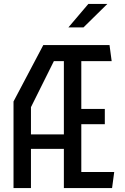

<svg xmlns="http://www.w3.org/2000/svg" viewBox="-20 -960 640 980"><path d="M306 0V-200H138V0H49V-442L201 -730H539L550 -648H395V-404H515V-326H395V-82H563L552 0ZM138 -274H306V-648H255L138 -413ZM329 -820H406L528 -940H431Z"/></svg>

Font: Moralerspace Krypton JPDOC
Style: Regular
Weight: 400
Version: v0.0.6; ttfautohint (v1.8.4.7-5d5b-dirty) -l 6 -r 45 -G 200 